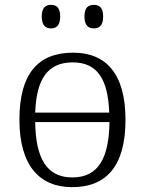

<svg xmlns="http://www.w3.org/2000/svg" viewBox="-20 -761 596 791"><path d="M367 -644C389 -644 405 -656 405 -693C405 -730 389 -741 367 -741C344 -741 328 -730 328 -693C328 -656 344 -644 367 -644ZM190 -644C212 -644 228 -656 228 -693C228 -730 212 -741 190 -741C168 -741 152 -730 152 -693C152 -656 168 -644 190 -644ZM277 10C421 10 497 -80 497 -268C497 -457 417 -544 281 -544C135 -544 60 -455 60 -268C60 -80 142 10 277 10ZM430 -297H125C130 -434 175 -504 280 -504C380 -504 425 -436 430 -297ZM278 -30C171 -30 127 -111 125 -258H431C429 -114 388 -30 278 -30Z"/></svg>

Font: Noto Serif Light
Style: Regular
Weight: 300
Designer: Monotype Design Team
Foundry: Monotype Imaging Inc.
Version: Version 2.013